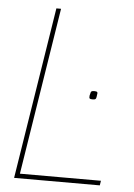

<svg xmlns="http://www.w3.org/2000/svg" viewBox="-51 -739 542 779"><g transform="rotate(5 219.5 -350.0)"><path d="M312 -359Q314 -369 315.5 -373Q317 -377 320.5 -378Q324 -379 331 -379Q339 -379 341.5 -376Q344 -373 342 -365Q341 -355 339.5 -351Q338 -347 334.5 -346Q331 -345 324 -345Q316 -345 313.5 -347.5Q311 -350 312 -359ZM36 0 147 -700H166L58 -19H388L385 0Z"/></g></svg>

Font: Georama ExtraCondensed Thin Thin
Style: Italic
Weight: 250
Italic angle: -9°
Version: Version 1.001